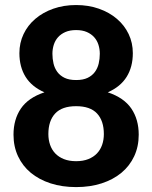

<svg xmlns="http://www.w3.org/2000/svg" viewBox="-20 -754 620 782"><path d="M290 -97.5Q318.5 -97.5 339.8 -106Q361 -114.5 375 -129.2Q389 -144 396 -164.2Q403 -184.5 403 -208Q403 -262 375.2 -291.8Q347.5 -321.5 290 -321.5Q232.5 -321.5 204.8 -291.8Q177 -262 177 -208Q177 -184.5 184 -164.2Q191 -144 205 -129.2Q219 -114.5 240.2 -106Q261.5 -97.5 290 -97.5ZM290 -631.5Q264.5 -631.5 246.2 -623.5Q228 -615.5 216.2 -602.2Q204.5 -589 199 -571.5Q193.5 -554 193.5 -535Q193.5 -514.5 198 -495.2Q202.5 -476 213.5 -461Q224.5 -446 243 -437Q261.5 -428 290 -428Q318.5 -428 337 -437Q355.5 -446 366.5 -461Q377.5 -476 382 -495.2Q386.5 -514.5 386.5 -535Q386.5 -554 381 -571.5Q375.5 -589 363.8 -602.2Q352 -615.5 333.8 -623.5Q315.5 -631.5 290 -631.5ZM419 -378Q485 -356 515 -311.8Q545 -267.5 545 -205.5Q545 -157 526.5 -117.5Q508 -78 474.5 -50.2Q441 -22.5 394 -7.2Q347 8 290 8Q233 8 186 -7.2Q139 -22.5 105.5 -50.2Q72 -78 53.5 -117.5Q35 -157 35 -205.5Q35 -267.5 65 -311.8Q95 -356 161 -378Q109.5 -400.5 84.2 -441Q59 -481.5 59 -537.5Q59 -579.5 76 -615.2Q93 -651 123.8 -677.2Q154.5 -703.5 197 -718.5Q239.5 -733.5 290 -733.5Q340.5 -733.5 383 -718.5Q425.5 -703.5 456.2 -677.2Q487 -651 504 -615.2Q521 -579.5 521 -537.5Q521 -481.5 495.8 -441Q470.5 -400.5 419 -378Z"/></svg>

Font: LatoLatin Heavy
Style: Regular
Weight: 800
Designer: Lukasz Dziedzic with Adam Twardoch and Botio Nikoltchev
Foundry: tyPoland Lukasz Dziedzic
Version: Version 2.015; 2015-08-06; http://www.latofonts.com/